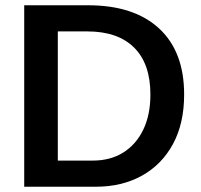

<svg xmlns="http://www.w3.org/2000/svg" viewBox="-20 -708 762 728"><path d="M678.2 -349.6Q678.2 -239.7 635.7 -161.6Q593.3 -83.5 517.8 -41.7Q442.4 0 343.3 0H71.8V-688H314Q487.8 -688 583 -600.3Q678.2 -512.7 678.2 -349.6ZM550.3 -349.6Q550.3 -466.3 488.5 -527.6Q426.8 -588.9 311 -588.9H199.2V-99.1H331.5Q398.4 -99.1 447.3 -129.6Q496.1 -160.2 523.2 -216.3Q550.3 -272.5 550.3 -349.6Z"/></svg>

Font: Arimo SemiBold
Style: Regular
Weight: 600
Designer: Steve Matteson
Foundry: Monotype Imaging Inc.
Version: Version 1.33